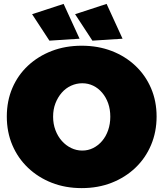

<svg xmlns="http://www.w3.org/2000/svg" viewBox="-20 -951 840 987"><path d="M400 -716Q484 -716 554 -689Q624 -662 676 -613Q728 -564 756.5 -497.5Q785 -431 785 -352Q785 -273 756.5 -205.5Q728 -138 676 -88.5Q624 -39 554 -11.5Q484 16 400 16Q316 16 246 -11.5Q176 -39 124 -88.5Q72 -138 43.5 -205Q15 -272 15 -352Q15 -432 43.5 -498.5Q72 -565 124 -613.5Q176 -662 246 -689Q316 -716 400 -716ZM403 -523Q373 -523 345.5 -510.5Q318 -498 297.5 -474.5Q277 -451 265 -420Q253 -389 253 -351Q253 -314 265 -282Q277 -250 298 -226.5Q319 -203 346 -190Q373 -177 403 -177Q433 -177 459 -190Q485 -203 505 -226.5Q525 -250 536 -282Q547 -314 547 -351Q547 -389 536 -420Q525 -451 505 -474.5Q485 -498 459 -510.5Q433 -523 403 -523ZM528 -931 610 -752 455 -742 366 -878ZM307 -931 389 -752 234 -742 145 -878Z"/></svg>

Font: Alexandria Black
Style: Regular
Weight: 900
Designer: Mohamed Gaber
Foundry: Kief Type Foundry
Version: Version 5.100